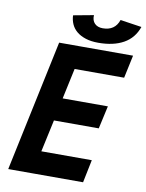

<svg xmlns="http://www.w3.org/2000/svg" viewBox="-95 -941 768 1008"><g transform="rotate(10 289.5 -437.0)"><path d="M168 -700H298H562L536 -578H272L237 -415H478L451 -293H212L175 -122H444L419 0H150H20ZM323 -874Q321 -846 336.5 -830Q352 -814 380 -814Q445 -814 465 -873L579 -856Q558 -795 504.5 -765Q451 -735 370 -735Q331 -735 302 -744.5Q273 -754 254 -770Q235 -786 225.5 -807.5Q216 -829 215 -854Z"/></g></svg>

Font: PT Sans
Style: Bold Italic
Weight: 700
Italic angle: -12°
Designer: A.Korolkova, O.Umpeleva, V.Yefimov
Foundry: ParaType Ltd
Version: Version 2.003W OFL